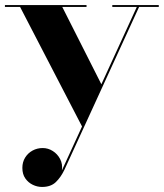

<svg xmlns="http://www.w3.org/2000/svg" viewBox="-20 -480 649 760"><path d="M226.5 -452.5 385 -139 306.5 24 59.5 -452.5H-0.5V-460H322.5V-452.5ZM608.5 -460V-452.5H530.5L235 192Q221 221.5 201 240.8Q181 260 146.5 260Q127.5 260 109.8 251.5Q92 243 80.2 226.2Q68.5 209.5 68.5 184.5Q68.5 161.5 79.5 143.8Q90.5 126 108.8 116Q127 106 149 106Q170.5 106 189 117.8Q207.5 129.5 218 149.5Q228.5 169.5 225 194.5L521.5 -452.5H424.5V-460Z"/></svg>

Font: Bodoni Moda 28pt
Style: Bold
Weight: 700
Designer: Owen Earl
Foundry: indestructible type
Version: Version 2.005